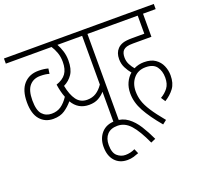

<svg xmlns="http://www.w3.org/2000/svg" viewBox="-145 -795 1310 1227"><g transform="rotate(-20 509.5 -182.0)"><path d="M179 -473Q200 -473 215 -471Q230 -469 245 -465L240 -430Q228 -434 213 -436Q198 -438 179 -438Q133 -438 106 -407Q79 -376 79 -308Q79 -240 103.5 -213Q128 -186 167 -186Q205 -186 232 -205Q259 -224 282 -259Q267 -296 259 -350Q304 -365 325 -394Q346 -423 346 -473Q346 -508 336 -536Q326 -564 311 -587H0V-622H642V-587H555V0H519V-207Q501 -186 475 -171.5Q449 -157 411 -157Q337 -157 299 -222Q275 -193 244 -172Q213 -151 166 -151Q110 -151 76 -190.5Q42 -230 42 -308Q42 -390 79.5 -431.5Q117 -473 179 -473ZM301 -326Q313 -263 339 -227.5Q365 -192 411 -192Q446 -192 472 -208.5Q498 -225 519 -256V-587H351Q364 -564 373.5 -534Q383 -504 383 -470Q383 -411 360.5 -377.5Q338 -344 301 -326Z M599 240Q581 247 562.5 252.5Q544 258 521 258Q468 258 436.5 223Q405 188 405 127Q405 70 438 33Q471 -4 531 -4Q580 -4 616.5 23Q653 50 681 94.5Q709 139 733 191L701 205Q660 115 622 72.5Q584 30 534 30Q488 30 464 56Q440 82 440 127Q440 180 464.5 201.5Q489 223 520 223Q554 223 585 208Z M857 -42Q888 -60 907.5 -86Q927 -112 927 -155Q927 -200 905 -230Q883 -260 831 -260Q779 -260 749 -224.5Q719 -189 719 -136Q719 -102 729 -70Q739 -38 765 2.5Q791 43 839 101L812 122Q748 46 715 -14.5Q682 -75 682 -136Q682 -176 696.5 -207.5Q711 -239 735 -259Q718 -279 704 -306Q690 -333 690 -366Q690 -409 714 -434Q728 -449 750 -456.5Q772 -464 816 -464H897V-587H630V-622H1019V-587H933V-430H808Q780 -430 765 -425.5Q750 -421 740 -411Q726 -395 726 -364Q726 -338 737.5 -316Q749 -294 763 -278Q795 -294 832 -294Q879 -294 908 -274Q937 -254 950.5 -222.5Q964 -191 964 -157Q964 -103 939.5 -70Q915 -37 876 -13Z"/></g></svg>

Font: Noto Sans Devanagari ExtraCondensed ExtraLight
Style: Regular
Weight: 200
Width: 2
Designer: Jelle Bosma - Monotype Design Team
Foundry: Monotype Imaging Inc.
Version: Version 2.004; ttfautohint (v1.8.4.7-5d5b)